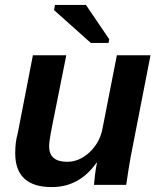

<svg xmlns="http://www.w3.org/2000/svg" viewBox="-20 -753 651 782"><path d="M114 -528H250L192 -238Q180 -178 180 -157Q180 -94 254 -94Q303 -94 345 -133Q388 -174 398 -232L456 -528H593L512 -113Q505 -75 494 0H363Q363 -8 367 -41Q371 -74 375 -90H373Q303 9 191 9Q42 9 42 -129Q42 -175 52 -209ZM422 -578H350L200 -712L204 -733H330L425 -593Z"/></svg>

Font: Libra Sans
Style: Bold Italic
Weight: 700
Italic angle: -12°
Foundry: Context Ltd
Version: Version 1.002